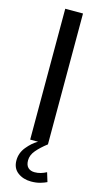

<svg xmlns="http://www.w3.org/2000/svg" viewBox="-138 -742 530 992"><g transform="rotate(15 127.5 -246.0)"><path d="M80 0V-700H175V0ZM122 0H175Q140 27 118.5 52.5Q97 78 97 106Q97 132 110 144.5Q123 157 145 157Q162 157 177.5 152.5Q193 148 208 140L223 189Q209 196 188 202Q167 208 140 208Q98 208 68.5 186Q39 164 39 122Q39 82 65.5 49.5Q92 17 122 0Z"/></g></svg>

Font: Cabin VF Beta
Style: Regular
Weight: 400
Designer: Pablo Impallari
Foundry: Pablo Impallari. http://www.impallari.com Igino Marini. http://www.ikern.com
Version: Version 2.200